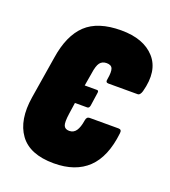

<svg xmlns="http://www.w3.org/2000/svg" viewBox="-101 -578 583 660"><g transform="rotate(20 190.5 -248.5)"><path d="M169 6Q81 6 44.5 -44.5Q8 -95 22 -182L47 -336Q60 -421 103.5 -462Q147 -503 232 -503Q314 -503 354.5 -458Q395 -413 373 -332Q371 -325 367.5 -320.5Q364 -316 359 -316H252Q241 -316 244 -329Q249 -357 244.5 -368.5Q240 -380 223 -380Q207 -380 198.5 -369Q190 -358 186 -329L178 -282H223Q230 -282 228 -272L221 -224Q219 -214 212 -214H167L161 -173Q156 -139 161 -128Q166 -117 181 -117Q197 -117 206 -130Q215 -143 219 -169Q221 -183 232 -183H338Q350 -183 348 -169Q338 -80 293 -37Q248 6 169 6Z"/></g></svg>

Font: Sofia Sans Extra Condensed Black
Style: Italic
Weight: 900
Italic angle: -9°
Version: Version 4.100